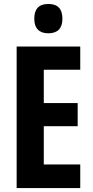

<svg xmlns="http://www.w3.org/2000/svg" viewBox="-20 -949 467 969"><path d="M224 -929C176 -929 153 -904 153 -854C153 -806 178 -781 224 -781C271 -781 295 -806 295 -854C295 -903 273 -929 224 -929ZM385 0V-119H201V-312H372V-429H201V-597H385V-714H64V0Z"/></svg>

Font: Noto Sans Lao Looped ExtraCondensed
Style: Bold
Weight: 700
Width: 2
Designer: Mark Frömberg, Ben Mitchell
Foundry: The Fontpad Ltd
Version: Version 1.002